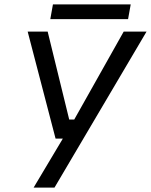

<svg xmlns="http://www.w3.org/2000/svg" viewBox="-20 -667 687 874"><path d="M209 -580 221 -647H575L563 -580ZM133 187 266 -36H233L106 -523H197L295 -123H318L543 -523H647L228 187Z"/></svg>

Font: Tomorrow
Style: Italic
Weight: 400
Italic angle: -10°
Designer: Tony de Marco, Monica Rizzolli
Foundry: Just in Type
Version: Version 2.002